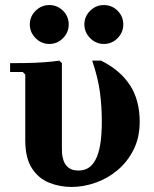

<svg xmlns="http://www.w3.org/2000/svg" viewBox="-20 -730 608 760"><path d="M263 10Q216 10 174 -7Q132 -24 106 -64.5Q80 -105 80 -175V-435L70 -445H20V-480Q46 -480 82 -480.5Q118 -481 153.5 -483.5Q189 -486 215 -490L225 -480V-149Q225 -142 225.5 -126.5Q226 -111 231.5 -94.5Q237 -78 251 -66.5Q265 -55 291 -55Q312 -55 328.5 -64.5Q345 -74 357.5 -96.5Q370 -119 376.5 -156.5Q383 -194 383 -250Q383 -309 375.5 -365.5Q368 -422 345 -490H380Q455 -453 494 -393.5Q533 -334 533 -248Q533 -186 509 -138Q485 -90 446 -57Q407 -24 359 -7Q311 10 263 10ZM391 -556Q360 -556 337 -579Q314 -602 314 -633Q314 -665 337 -687.5Q360 -710 391 -710Q423 -710 445.5 -687.5Q468 -665 468 -633Q468 -602 445.5 -579Q423 -556 391 -556ZM175 -556Q144 -556 121 -579Q98 -602 98 -633Q98 -665 121 -687.5Q144 -710 175 -710Q207 -710 229.5 -687.5Q252 -665 252 -633Q252 -602 229.5 -579Q207 -556 175 -556Z"/></svg>

Font: Brygada 1918
Style: Bold
Weight: 700
Designer: Mateusz Machalski | Borys Kosmynka | Przemek Hoffer
Foundry: NIEPODLEGLA 2018
Version: Version 3.006